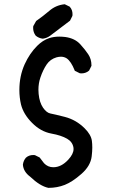

<svg xmlns="http://www.w3.org/2000/svg" viewBox="-20 -864 540 905"><path d="M231.4 -75.7Q269 -75.7 301.8 -111.3Q326.7 -138.2 326.7 -161.6Q326.7 -165 326.2 -168.5Q321.8 -195.3 296.4 -210Q268.6 -226.1 222.2 -234.4Q171.9 -243.7 131.3 -284.7Q90.8 -325.2 79.1 -371.1Q71.3 -404.3 71.3 -439.9Q71.3 -505.4 96.2 -561Q119.6 -612.3 154.8 -647.5Q181.6 -674.3 211.4 -684.1Q233.4 -691.4 259.3 -691.4Q273.4 -691.4 288.6 -689.5Q333 -683.1 358.4 -655.3Q382.3 -628.9 396 -607.9Q411.1 -585.4 411.1 -555.7V-553.7L399.9 -531.2Q390.6 -523.4 381.6 -520.8Q372.6 -518.1 364.3 -518.1Q360.8 -518.1 356.4 -518.6L332.5 -530.3L331.5 -533.2Q314.9 -574.7 294.4 -588.9Q282.2 -596.7 267.1 -596.7Q257.8 -596.7 246.6 -593.8Q216.8 -585 200.2 -560.5Q182.6 -534.7 170.4 -498.5Q161.1 -471.2 161.1 -440.9Q161.1 -431.2 162.1 -421.4Q166 -380.9 183.1 -356Q199.7 -332.5 217.3 -329.1Q237.8 -325.2 285.6 -313Q338.9 -299.3 379.4 -258.8Q409.2 -229 413.1 -200.2Q415 -186 415 -168Q415 -149.9 412.1 -126.5Q406.7 -82 364 -44.4Q321.3 -6.8 285.6 7.3Q249.5 21.5 209 21.5H208Q168.5 13.2 122.1 -31.2Q90.3 -54.7 87.9 -87.9Q90.3 -106.9 102.1 -120.6Q116.2 -133.3 136.7 -133.3Q139.6 -133.3 144.5 -132.8L167 -121.6L187.5 -94.7Q205.6 -75.7 231.4 -75.7ZM136.2 -732.4Q136.2 -735.4 136.7 -740.7L150.4 -765.1Q182.6 -787.6 211.9 -812.5Q242.7 -839.4 283.2 -843.8H285.6L308.6 -832.5L309.6 -831.1Q321.8 -817.4 321.8 -796.9Q321.8 -793.9 321.3 -789.1L310.1 -766.6L215.3 -694.8Q200.2 -684.1 181.6 -681.6Q162.6 -684.1 148.4 -695.8Q136.2 -711.9 136.2 -732.4Z"/></svg>

Font: Bakudai
Style: Bold
Weight: 700
Version: Version 1.48